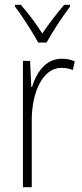

<svg xmlns="http://www.w3.org/2000/svg" viewBox="-20 -784 344 804"><path d="M140 -606H175C200 -651 241 -714 273 -756V-764H249C214 -723 186 -686 157 -644C131 -685 96 -732 67 -764H43V-756C71 -720 114 -653 140 -606ZM238 -538C169 -538 132 -477 114 -420H111L106 -529H76V0H113V-283C113 -393 157 -500 237 -500C255 -500 272 -496 285 -491L293 -527C276 -535 257 -538 238 -538Z"/></svg>

Font: Noto Sans Hebrew Condensed ExtraLight
Style: Regular
Weight: 200
Width: 3
Designer: Monotype Design Team
Foundry: Monotype Imaging Inc.
Version: Version 2.004